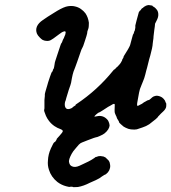

<svg xmlns="http://www.w3.org/2000/svg" viewBox="-20 -478 686 769"><path d="M571 -457Q572 -458 577.5 -457.5Q583 -457 587.5 -456Q592 -455 591 -454L593 -452Q595 -451 597 -450Q599 -449 602.5 -445.5Q606 -442 606 -441.5Q606 -441 609 -438Q614 -430 614 -421Q615 -410 607 -395Q602 -386 601 -383Q601 -380 600 -372Q599 -364 598 -358Q597 -347 595 -333Q595 -327 594.5 -324.5Q594 -322 593 -314Q592 -306 591.5 -302Q591 -298 591 -296Q591 -291 582 -256Q580 -251 577.5 -240.5Q575 -230 572.5 -220.5Q570 -211 569 -206.5Q568 -202 566 -196Q564 -190 562 -180Q557 -161 555 -158Q554 -155 552.5 -151.5Q551 -148 547 -138Q539 -120 537 -107Q535 -96 531 -74Q527 -54 531 -54Q534 -54 540 -58Q544 -60 545 -60.5Q546 -61 548 -62Q550 -63 550.5 -63.5Q551 -64 552 -65Q559 -70 562 -71Q563 -72 564.5 -72.5Q566 -73 567 -74Q568 -75 569 -75Q570 -75 572 -76.5Q574 -78 575 -77Q576 -76 584 -83Q588 -87 589.5 -88Q591 -89 591 -89Q591 -89 592.5 -90Q594 -91 596 -92Q598 -93 599.5 -93Q601 -93 603 -94Q611 -96 623 -91Q629 -89 635.5 -82Q642 -75 643 -69Q644 -66 645 -65.5Q646 -65 646 -58Q646 -51 645 -48Q642 -39 633 -31Q629 -28 624.5 -23Q620 -18 616.5 -14.5Q613 -11 613 -11Q614 -10 604 -1Q599 3 590 10Q576 22 570 24Q568 25 564.5 27Q561 29 550.5 32.5Q540 36 534 38L528 40L518 41Q503 41 494 38Q483 34 475 29Q471 26 464 19.5Q457 13 457 12Q457 11 456 8Q447 -5 447 -10Q447 -10 446 -11.5Q445 -13 443 -18Q441 -23 440 -25.5Q439 -28 439 -37.5Q439 -47 439.5 -53.5Q440 -60 439 -61Q438 -62 436 -62Q433 -62 424 -56Q419 -53 418.5 -53Q418 -53 413 -50Q402 -43 393 -37Q386 -33 382.5 -30.5Q379 -28 375 -27Q370 -24 364 -18.5Q358 -13 358 -11Q358 -11 360.5 -11Q363 -11 366 -12Q369 -13 375 -13.5Q381 -14 386 -13Q398 -11 408 -1Q412 3 414 7Q418 15 419 24Q419 27 417.5 31.5Q416 36 413.5 40Q411 44 407 48.5Q403 53 399 56Q393 61 379 67Q368 72 364 72Q359 73 341 80Q332 83 329 84.5Q326 86 319 88.5Q312 91 310 92Q303 94 296 101Q291 106 286.5 112Q282 118 279 121Q274 126 267 138Q261 149 258 158Q255 167 257 173Q259 184 268 188Q274 191 281.5 190.5Q289 190 298 186Q302 184 313 179Q339 167 345 163Q349 160 354.5 157Q360 154 360 153Q363 150 368 150Q368 150 370 149Q374 147 383 147Q385 147 388.5 148Q392 149 392.5 148.5Q393 148 398 150.5Q403 153 403 153Q403 153 408.5 158.5Q414 164 416 166Q420 172 421 182Q423 192 417 205Q413 213 405 219Q403 221 397 223Q389 228 385 231Q382 233 378 236Q364 244 349 250Q344 252 340 254Q315 267 292 271Q286 271 279 271.5Q272 272 272 271Q272 270 268 270Q264 270 262 270Q258 272 245 268Q226 263 210 251Q185 231 176 202Q170 184 172 165Q173 140 184 116Q195 91 199 91Q201 91 205 84Q208 80 206.5 80Q205 80 219 65Q231 52 231.5 47.5Q232 43 222 39Q210 35 198 27Q185 18 176 6Q169 -3 164 -14Q155 -35 157 -39Q158 -41 158 -46Q158 -51 158 -62.5Q158 -74 158 -77.5Q158 -81 159 -88Q160 -95 159.5 -97.5Q159 -100 161.5 -109.5Q164 -119 165 -121.5Q166 -124 169 -135Q172 -146 173 -149Q174 -153 180.5 -171.5Q187 -190 188 -190Q190 -190 192 -197Q192 -200 193 -200Q196 -203 197 -211Q197 -213 198 -217Q199 -221 199 -223Q198 -225 211 -263Q219 -287 222 -296Q225 -305 226 -305Q227 -305 230 -313Q231 -317 231.5 -317.5Q232 -318 233 -320.5Q234 -323 236 -326Q237 -329 239 -334Q242 -339 242 -343Q243 -345 243 -347Q243 -349 242.5 -350.5Q242 -352 240.5 -352.5Q239 -353 236 -352Q228 -350 217 -341Q200 -328 194 -324Q189 -321 186 -319Q179 -314 169 -314Q159 -314 151 -318Q146 -321 140 -327Q131 -336 128 -343Q122 -358 128 -372Q134 -386 152 -398Q164 -407 208 -434Q237 -451 252 -453Q257 -454 265 -454Q273 -454 277 -453Q293 -450 304 -442Q314 -435 322 -425Q333 -409 336 -387Q336 -381 335.5 -373Q335 -365 333 -361Q329 -352 329 -344Q328 -338 320 -314Q312 -289 311 -289Q310 -288 306 -279Q303 -271 289 -230Q283 -213 281 -208Q273 -189 271 -179Q270 -174 268 -165Q266 -156 266 -154Q266 -150 262 -137Q255 -118 249 -97Q247 -92 245.5 -85.5Q244 -79 243 -76Q238 -66 240 -53Q243 -41 253 -41Q258 -41 265 -44Q271 -47 271 -48Q270 -48 276 -52Q285 -57 283 -58Q282 -59 286 -61Q370 -117 433 -195Q437 -200 438 -200Q439 -199 444 -205Q446 -208 447.5 -208.5Q449 -209 450.5 -211Q452 -213 456.5 -217.5Q461 -222 464 -227Q467 -233 469 -236Q470 -239 469.5 -239Q469 -239 471 -242Q476 -248 474 -249Q474 -250 477 -255Q497 -286 501 -297Q505 -311 508 -323L513 -341Q514 -338 517 -349Q518 -354 519 -354Q520 -355 521 -362Q521 -365 522 -367V-375V-376Q522 -377 527 -396Q534 -423 536 -429L540 -435L542 -436Q548 -444 548 -444L553 -447Q553 -448 559 -452Q564 -454 564 -455Z"/></svg>

Font: TT2020 Style E
Style: Italic
Weight: 400
Italic angle: -15°
Version: Version 0.2.000